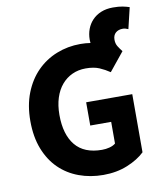

<svg xmlns="http://www.w3.org/2000/svg" viewBox="-90 -891 825 976"><g transform="rotate(-10 322.0 -403.0)"><path d="M365 12Q298 12 239.5 -9.5Q181 -31 138 -73Q95 -115 70.5 -177.5Q46 -240 46 -322Q46 -403 71 -466.5Q96 -530 139.5 -574Q183 -618 241 -641Q299 -664 364 -664Q378 -664 391 -663Q404 -662 416 -660Q416 -665 415.5 -668.5Q415 -672 415 -677Q415 -706 424.5 -731.5Q434 -757 452.5 -776.5Q471 -796 498 -807Q525 -818 559 -818Q590 -818 609.5 -814Q629 -810 644 -805L618 -696Q610 -699 604 -701Q598 -703 590 -703Q567 -703 553 -690.5Q539 -678 539 -655Q539 -635 548 -620.5Q557 -606 569 -591L492 -496Q467 -513 439 -525Q411 -537 369 -537Q331 -537 299.5 -522.5Q268 -508 245 -481Q222 -454 209.5 -415Q197 -376 197 -327Q197 -226 242.5 -170.5Q288 -115 380 -115Q400 -115 419 -120Q438 -125 450 -135V-247H342V-367H580V-67Q546 -34 490 -11Q434 12 365 12Z"/></g></svg>

Font: TT Toshiba Sans
Style: Bold
Weight: 700
Designer: Paul D. Hunt
Foundry: Toshiba Corporation
Version: Version 2.020;PS 2.000;hotconv 1.0.86;makeotf.lib2.5.63406